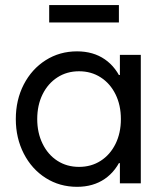

<svg xmlns="http://www.w3.org/2000/svg" viewBox="-20 -719 638 753"><path d="M282.2 13.7Q213.9 13.7 159.2 -21Q104.5 -55.7 73.2 -116.7Q42 -177.7 42 -252Q42 -327.1 73.2 -387.7Q104.5 -448.2 159.2 -482.9Q213.9 -517.6 282.2 -517.6Q345.7 -517.6 391.1 -486.3Q436.5 -455.1 460.4 -395.5Q484.4 -335.9 484.4 -252L434.6 -424.8H496.1V-79.1H434.6L484.4 -252Q484.4 -168 460.4 -108.4Q436.5 -48.8 391.1 -17.6Q345.7 13.7 282.2 13.7ZM454.1 -252Q454.1 -306.6 433.1 -349.1Q412.1 -391.6 375 -415.5Q337.9 -439.5 290 -439.5Q242.2 -439.5 205.1 -415.5Q168 -391.6 147 -349.1Q126 -306.6 126 -252Q126 -198.2 147 -155.3Q168 -112.3 205.1 -88.4Q242.2 -64.5 290 -64.5Q337.9 -64.5 375 -88.4Q412.1 -112.3 433.1 -154.8Q454.1 -197.3 454.1 -252ZM450.2 0V-101.6L471.7 -252L450.2 -385.7V-503.9H532.2V0ZM446.3 -630.9H172.9V-699.2H446.3Z"/></svg>

Font: Wanted Sans Variable
Style: Regular
Weight: 400
Designer: Original Design by Kil Hyung-jin and Kang Hanbin, Wanted Lab, Inc; Hangeul from Source Han Sans by Jang Soo-young and Ka
Foundry: Wanted Lab, Inc.
Version: Version 1.003;Glyphs 3.2 (3227)